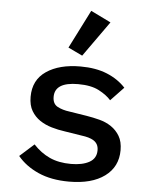

<svg xmlns="http://www.w3.org/2000/svg" viewBox="-56 -837 711 896"><g transform="rotate(5 300.0 -389.5)"><path d="M311 -579 244 -611 335 -791 429 -745ZM301 12Q217 12 156.5 -15Q96 -42 59 -87L126 -147Q160 -110 202.5 -90.5Q245 -71 303 -71Q356 -71 388.5 -89Q421 -107 421 -145Q421 -161 415 -172Q409 -183 398 -190Q387 -197 372.5 -201Q358 -205 342 -207L260 -220Q230 -224 199 -233Q168 -242 143.5 -258.5Q119 -275 103.5 -301Q88 -327 88 -367Q88 -446 148.5 -487Q209 -528 308 -528Q380 -528 432.5 -506.5Q485 -485 520 -447L459 -383Q439 -406 402 -425.5Q365 -445 304 -445Q195 -445 195 -376Q195 -343 218.5 -330.5Q242 -318 274 -314L356 -301Q387 -296 417.5 -288Q448 -280 472.5 -263.5Q497 -247 512.5 -221Q528 -195 528 -155Q528 -77 467.5 -32.5Q407 12 301 12Z"/></g></svg>

Font: IBM Plex Mono Medium
Style: Regular
Weight: 500
Monospace: yes
Designer: Mike Abbink, Paul van der Laan, Pieter van Rosmalen
Foundry: Bold Monday
Version: Version 2.3